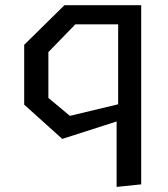

<svg xmlns="http://www.w3.org/2000/svg" viewBox="-20 -534 660 754"><path d="M438 200 534.5 190V-513.5H233L75 -358V-123L224.5 11.5L438 -57ZM254.5 -79 170 -149.5V-329.5L276 -438.5H444V-124.5Z"/></svg>

Font: FontWithASyntaxHighlighterNightOwl
Style: Regular
Weight: 400
Designer: Riley Cran & the Lettermatic Team
Foundry: Lettermatic
Version: Version 1.000 (FontWithASyntaxHighlighterNightOwl)